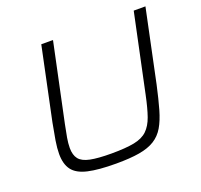

<svg xmlns="http://www.w3.org/2000/svg" viewBox="-121 -825 1017 970"><g transform="rotate(-20 387.0 -340.0)"><path d="M346 8Q250 8 194 -5Q138 -18 114 -49.5Q90 -81 90 -136Q90 -167 96.5 -207Q103 -247 113 -298L195 -688H258L169 -267Q161 -229 156 -199.5Q151 -170 151 -146Q151 -108 168 -86.5Q185 -65 226.5 -56.5Q268 -48 340 -48Q417 -48 462.5 -57Q508 -66 533.5 -90.5Q559 -115 574 -157.5Q589 -200 603 -267L692 -688H755L673 -298Q657 -225 642 -172.5Q627 -120 606.5 -85Q586 -50 553 -29.5Q520 -9 470 -0.5Q420 8 346 8Z"/></g></svg>

Font: Saira SemiExpanded Light
Style: Italic
Weight: 300
Width: 6
Italic angle: -12°
Designer: Hector Gatti with collaboration of the Omnibus-Type team
Foundry: Omnibus-Type
Version: Version 1.101